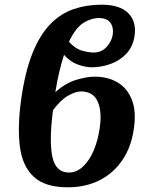

<svg xmlns="http://www.w3.org/2000/svg" viewBox="-20 -789 638 819"><path d="M269 10Q173 10 124.5 -34.5Q76 -79 65 -162.5Q54 -246 70 -363Q87 -484 119 -563Q151 -642 195.5 -687Q240 -732 295 -750.5Q350 -769 413 -769Q491 -769 527 -733Q563 -697 554 -636Q547 -590 519.5 -560.5Q492 -531 452.5 -516.5Q413 -502 371 -502Q345 -502 312.5 -513.5Q280 -525 253 -555Q243 -524 233.5 -484.5Q224 -445 216 -396Q260 -435 305.5 -448.5Q351 -462 383 -462Q440 -462 481.5 -437.5Q523 -413 542.5 -363.5Q562 -314 551 -240Q540 -162 502 -106Q464 -50 404.5 -20Q345 10 269 10ZM403 -712Q369 -712 336 -691.5Q303 -671 274 -611Q301 -581 330 -573Q359 -565 379 -565Q413 -565 434.5 -588.5Q456 -612 461 -641Q465 -674 450 -693Q435 -712 403 -712ZM325 -399Q303 -399 271.5 -381.5Q240 -364 206 -319Q189 -186 203.5 -119.5Q218 -53 274 -53Q307 -53 334.5 -79Q362 -105 380 -148Q398 -191 405 -241Q416 -311 397 -355Q378 -399 325 -399Z"/></svg>

Font: Noto Serif SemiCondensed
Style: Bold Italic
Weight: 700
Width: 4
Italic angle: -12°
Designer: Monotype Design Team
Foundry: Monotype Imaging Inc.
Version: Version 2.014